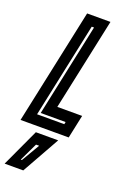

<svg xmlns="http://www.w3.org/2000/svg" viewBox="-199 -764 753 1094"><g transform="rotate(20 178.0 -217.5)"><path d="M-19.5 0 129.5 -700H271L152 -141.5H302.5L272.5 0ZM58 -62.5H223L226 -76.5H75L194 -638H180ZM-19.5 265 86.5 36H222L93.5 265ZM59 212H66L130.5 102H111.5Z"/></g></svg>

Font: Tourney Condensed Regular
Style: Bold Italic
Weight: 700
Width: 3
Italic angle: -12°
Designer: Tyler Finck
Foundry: Etcetera Type Co
Version: Version 1.010; ttfautohint (v1.8.3)